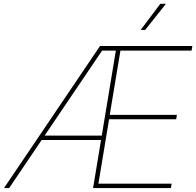

<svg xmlns="http://www.w3.org/2000/svg" viewBox="-37 -963 1006 983"><path d="M-16.6 0 475.1 -727.5H947.8L943.8 -704.1H579.6L524.9 -375H868.7L865.2 -352.5H521.5L466.8 -22.5H841.8L837.9 0H439.5L556.2 -704.1H485.8L9.8 0ZM166.5 -246.1 170.4 -268.6H496.6L492.7 -246.1ZM683.1 -809.6 783.7 -943.4H812.5L706.1 -809.6Z"/></svg>

Font: Inter 17pt Thin
Style: Italic
Weight: 250
Italic angle: -9.3988°
Version: Version 4.001;git-66647c0bb